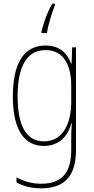

<svg xmlns="http://www.w3.org/2000/svg" viewBox="-20 -785 510 1046"><path d="M279 -756V-765H265C238 -720 218 -662 206 -614V-605H236C241 -646 265 -722 279 -756ZM228 -537C105 -537 50 -432 50 -260C50 -78 112 10 219 10C299 10 350 -40 368 -113H371C368 -72 368 -47 368 -14V32C368 156 317 216 204 216C150 216 109 202 70 181V209C107 229 150 241 204 241C338 241 394 167 394 32V-527H373L370 -439H367C348 -491 309 -537 228 -537ZM228 -512C331 -512 368 -424 368 -319V-229C368 -129 333 -15 219 -15C126 -15 76 -95 76 -260C76 -413 120 -512 228 -512Z"/></svg>

Font: Noto Sans Thai Looped Condensed Thin
Style: Regular
Weight: 100
Width: 3
Designer: Sasikarn Vongin, Ben Mitchell
Foundry: The Fontpad Ltd
Version: Version 1.001